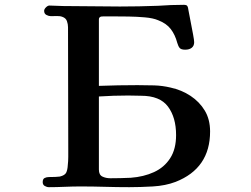

<svg xmlns="http://www.w3.org/2000/svg" viewBox="-20 -773 1040 796"><path d="M710 -213Q710 -286 676.5 -331Q643 -376 565 -376Q552 -376 538.5 -376.5Q525 -377 511 -377Q481 -377 450.5 -376Q420 -375 390 -373V-70Q390 -48 404.5 -41Q419 -34 438 -34Q458 -34 479.5 -34.5Q501 -35 522 -36Q576 -40 618.5 -59.5Q661 -79 685.5 -117Q710 -155 710 -213ZM851 -228Q851 -75 708 -19Q666 -3 613.5 0Q561 3 516 3Q465 3 414.5 1.5Q364 0 313 0Q283 0 248 1.5Q213 3 183 3Q174 3 165.5 -2Q157 -7 157 -18Q157 -31 165 -35Q173 -39 183 -39Q197 -39 209 -39.5Q221 -40 228 -41Q249 -46 254.5 -57.5Q260 -69 261 -88Q263 -105 263 -122.5Q263 -140 263 -157Q263 -283 262.5 -408.5Q262 -534 262 -660Q262 -673 257.5 -685.5Q253 -698 239 -703Q229 -707 215.5 -706.5Q202 -706 191 -706Q182 -706 172.5 -711Q163 -716 163 -728Q163 -735 170.5 -742.5Q178 -750 185 -750Q198 -750 213.5 -749Q229 -748 242 -748Q301 -748 360 -747Q419 -746 477 -746Q556 -746 635 -749Q660 -751 688.5 -752Q717 -753 742 -753Q754 -753 757 -747.5Q760 -742 761 -732Q765 -711 770.5 -682.5Q776 -654 780.5 -630Q785 -606 785 -598Q785 -583 775 -575Q765 -567 748 -567Q731 -567 725 -574Q719 -581 715 -595Q706 -629 688 -652.5Q670 -676 636 -689Q615 -698 581 -701Q547 -704 512.5 -704.5Q478 -705 454 -705Q450 -705 437 -705Q424 -705 412 -705Q400 -705 398 -704Q390 -701 390 -693V-417Q470 -420 550 -420Q585 -420 619 -419Q653 -418 687 -410Q733 -400 770 -375.5Q807 -351 829 -314.5Q851 -278 851 -228Z"/></svg>

Font: Kaisei Tokumin ExtraBold
Style: Regular
Weight: 800
Designer: Font-Kai, 金井和夫
Foundry: KAZUO KANAI
Version: Version 5.003